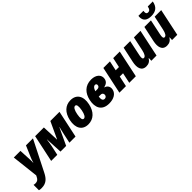

<svg xmlns="http://www.w3.org/2000/svg" viewBox="167 -2115 3685 3685"><g transform="rotate(-45 2009.5 -272.5)"><path d="M24 240C147 240 211 177 266 67L579 -553H389L287 -315C277 -293 263 -251 255 -220H251C252 -250 253 -280 251 -313L239 -553H59L121 -7L104 26C81 72 52 92 4 92C-13 92 -30 90 -44 86V232C-29 237 -8 240 24 240Z M520 0H686L728 -192C738 -234 744 -287 752 -347H755L773 0H927L1089 -346H1093C1087 -319 1074 -277 1056 -192L1015 0H1181L1299 -553H1051L892 -211H889L875 -553H638Z M1523 10C1665 10 1767 -87 1802 -254C1843 -442 1766 -563 1606 -563C1464 -563 1364 -468 1328 -301C1288 -112 1364 10 1523 10ZM1537 -129C1499 -129 1489 -179 1508 -281C1526 -374 1555 -424 1594 -424C1631 -424 1641 -370 1622 -270C1604 -177 1574 -129 1537 -129Z M2089 10C2211 10 2302 -41 2322 -132C2338 -202 2304 -259 2240 -275V-279C2311 -296 2347 -329 2359 -385C2380 -487 2298 -563 2166 -563C1999 -563 1903 -456 1870 -303C1834 -132 1889 10 2089 10ZM2145 -438C2173 -438 2187 -418 2180 -388C2174 -360 2151 -346 2115 -346H2065C2088 -416 2117 -438 2145 -438ZM2090 -115C2043 -115 2029 -153 2038 -227H2090C2136 -227 2151 -194 2146 -162C2140 -132 2119 -115 2090 -115Z M2372 0H2550L2596 -214H2685L2640 0H2818L2935 -553H2757L2714 -354H2626L2668 -553H2490Z M3096 10C3159 10 3203 -15 3239 -72H3242L3238 0H3380L3497 -553H3319L3258 -266C3239 -178 3211 -138 3177 -138C3144 -138 3138 -172 3152 -239L3218 -553H3040L2972 -237C2944 -105 2967 10 3096 10Z M3847 -605C3969 -605 4041 -659 4063 -785H3927C3915 -724 3893 -699 3853 -699C3820 -699 3806 -717 3806 -751C3806 -764 3806 -772 3809 -785H3673C3670 -772 3670 -756 3670 -752C3670 -656 3727 -605 3847 -605ZM3659 10C3722 10 3766 -15 3802 -72H3805L3801 0H3943L4060 -553H3882L3821 -266C3802 -178 3774 -138 3740 -138C3707 -138 3701 -172 3715 -239L3781 -553H3603L3535 -237C3507 -105 3530 10 3659 10Z"/></g></svg>

Font: Noto Sans SemiCondensed Black
Style: Italic
Weight: 900
Width: 4
Italic angle: -12°
Designer: Monotype Design Team
Foundry: Monotype Imaging Inc.
Version: Version 2.013